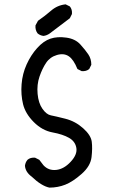

<svg xmlns="http://www.w3.org/2000/svg" viewBox="-20 -856 540 890"><path d="M209 13.7Q171.9 5.9 127 -37.1Q97.7 -58.6 95.7 -87.9Q97.7 -103.5 107.4 -115.2Q121.1 -127 142.6 -125L162.1 -115.2L181.6 -89.8Q205.1 -64.5 240.7 -68.4Q276.4 -72.3 307.6 -106Q338.9 -139.6 334 -169.9Q329.1 -200.2 300.3 -216.8Q271.5 -233.4 223.6 -242.2Q175.8 -251 136.7 -290Q97.7 -329.1 86.9 -373Q76.2 -417 80.1 -465.8Q84 -514.6 103.5 -557.6Q123 -600.6 152.3 -633.3Q181.6 -666 213.9 -676.8Q246.1 -687.5 287.6 -681.6Q329.1 -675.8 352.5 -649.9Q376 -624 389.6 -603.5Q403.3 -583 403.3 -555.7L393.6 -536.1Q379.9 -524.4 358.4 -526.4L338.9 -536.1Q321.3 -580.1 298.8 -595.2Q276.4 -610.4 244.1 -601.1Q211.9 -591.8 193.8 -564.9Q175.8 -538.1 163.1 -501Q150.4 -463.9 154.3 -420.9Q158.2 -377.9 176.8 -351.6Q195.3 -325.2 215.8 -321.3Q236.3 -317.4 282.7 -305.7Q329.1 -293.9 365.2 -261.7Q401.4 -229.5 405.3 -199.2Q409.2 -168.9 404.3 -127.4Q399.4 -85.9 358.4 -49.8Q317.4 -13.7 282.7 0Q248 13.7 209 13.7ZM181.6 -689.5Q166 -691.4 154.3 -701.2Q142.6 -716.8 144.5 -738.3L156.2 -759.8Q187.5 -781.2 216.8 -806.6Q246.1 -832 284.2 -835.9L303.7 -826.2Q315.4 -812.5 313.5 -791L303.7 -771.5L210.9 -701.2Q197.3 -691.4 181.6 -689.5Z"/></svg>

Font: NaikaiFont
Style: Regular-Lite
Weight: 400
Version: Version 1.67